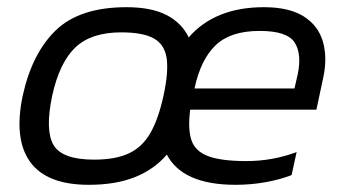

<svg xmlns="http://www.w3.org/2000/svg" viewBox="-20 -504 965 534"><path d="M227 10Q110 10 64 -53.5Q18 -117 43 -237Q69 -356 135.5 -420Q202 -484 332 -484Q400 -484 442.5 -462.5Q485 -441 505 -400Q540 -441 592.5 -462.5Q645 -484 714 -484Q784 -484 824.5 -458.5Q865 -433 878 -388.5Q891 -344 879 -288L860 -199H509Q502 -145 512.5 -114Q523 -83 559.5 -69.5Q596 -56 665 -56Q738 -56 805 -81L791 -17Q757 -4 717 3Q677 10 635 10Q488 10 444 -74Q409 -33 355.5 -11.5Q302 10 227 10ZM521 -258H799L808 -297Q820 -355 799 -386.5Q778 -418 702 -418Q621 -418 579.5 -378Q538 -338 521 -258ZM242 -60Q301 -60 338.5 -77.5Q376 -95 398.5 -134.5Q421 -174 435 -239Q449 -304 443.5 -342Q438 -380 408 -397Q378 -414 317 -414Q233 -414 189 -371.5Q145 -329 125 -237Q105 -141 129 -100.5Q153 -60 242 -60Z"/></svg>

Font: Kanit Light
Style: Italic
Weight: 300
Italic angle: -12°
Designer: Katatrad Team
Foundry: CadsonDemak
Version: Version 2.000; ttfautohint (v1.8.3)